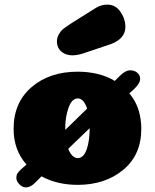

<svg xmlns="http://www.w3.org/2000/svg" viewBox="-20 -795 671 833"><path d="M263 -232 271 -239 355 -321 358 -324Q343 -368 317.5 -368Q292 -368 277.5 -328Q263 -288 263 -237Q263 -236 263 -234.5Q263 -233 263 -232ZM276 -149Q281 -137 287 -128Q293 -119 301 -114Q309 -109 317 -109Q331 -109 341 -120Q351 -131 357 -149.5Q363 -168 366 -190.5Q369 -213 369 -237V-238V-239L367 -237L287 -160ZM499 -465Q524 -490 545 -490Q563 -490 575.5 -479.5Q588 -469 588 -453Q588 -432 556 -403L541 -390Q558 -370 569.5 -346.5Q581 -323 587 -294.5Q593 -266 593 -236Q593 -123 514.5 -58Q436 7 317 7Q228 7 160 -30L136 -6Q114 18 92 18Q77 18 64 4.5Q51 -9 51 -23Q51 -35 56 -43Q61 -51 73 -62L95 -81Q39 -144 39 -236Q39 -350 117 -417Q195 -484 317 -484Q363 -484 404 -474Q445 -464 478 -444ZM398 -762Q420 -775 446 -775Q481 -775 502.5 -744Q524 -713 524 -678Q524 -628 462 -604L340 -563Q315 -555 294 -555Q274 -555 258.5 -563Q243 -571 235 -584.5Q227 -598 227 -615Q227 -632 235.5 -646.5Q244 -661 252.5 -668Q261 -675 278 -686Q281 -688 283 -690Z"/></svg>

Font: Coiny 2.0
Style: Regular
Weight: 400
Version: Version 1.001 July 11, 2018